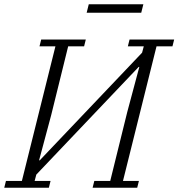

<svg xmlns="http://www.w3.org/2000/svg" viewBox="-35 -884 840 904"><path d="M-7 -32H68L226 -666H151L159 -698H369L361 -666H286L206 -342L149 -129H152L634 -636L642 -666H567L575 -698H785L777 -666H702L544 -32H619L611 0H401L409 -32H484L564 -356L621 -569H618L136 -62L128 -32H203L195 0H-15ZM383 -864H640L630 -824H373Z"/></svg>

Font: IBM Plex Serif Light
Style: Italic
Weight: 300
Italic angle: -14°
Designer: Mike Abbink, Paul van der Laan, Pieter van Rosmalen
Foundry: Bold Monday
Version: Version 3.001